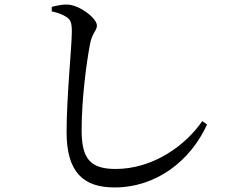

<svg xmlns="http://www.w3.org/2000/svg" viewBox="-20 -780 1040 842"><path d="M207 -730C235 -724 256 -716 272 -705C289 -694 295 -681 295 -641C295 -578 272 -353 272 -201C272 -25 345 42 482 42C667 42 816 -76 888 -234L867 -249C794 -142 651 -39 487 -39C374 -39 338 -86 338 -209C338 -339 357 -493 375 -588C384 -636 405 -645 405 -668C405 -700 329 -758 276 -760C255 -761 233 -756 207 -750Z"/></svg>

Font: Noto Serif KR Medium
Style: Regular
Weight: 500
Designer: Ryoko NISHIZUKA 西塚涼子 (kana & ideographs); Frank Grießhammer (Latin, Greek & Cyrillic); Wenlong ZHANG 张文龙 (bopomofo); San
Foundry: Adobe
Version: Version 2.001;hotconv 1.1.0;makeotfexe 2.6.0